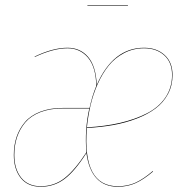

<svg xmlns="http://www.w3.org/2000/svg" viewBox="-20 -711 715 740"><path d="M473.1 -689H316.9V-690.9H473.1ZM240.2 -526.9Q289.1 -526.9 319.3 -491.9Q349.6 -457 353 -383.8Q416 -526.9 535.2 -526.9Q584 -526.9 614.5 -499Q645 -471.2 645 -421.9Q645 -381.3 627.4 -348.6Q609.9 -315.9 579.8 -293.2Q549.8 -270.5 507.3 -254.2Q464.8 -237.8 417.2 -229.2Q369.6 -220.7 314.9 -217.8Q296.9 6.8 434.1 6.8Q472.2 6.8 502.9 -7.3Q533.7 -21.5 568.8 -51.8L569.8 -49.8Q534.2 -19.5 503.2 -5.4Q472.2 8.8 434.1 8.8Q330.6 8.8 313 -121.1Q269 -51.8 229 -21.5Q189 8.8 137.2 8.8Q86.9 8.8 60.1 -24.9Q33.2 -58.6 33.2 -113.8Q33.2 -151.4 43.9 -183.3Q54.7 -215.3 76.4 -240.7Q98.1 -266.1 135.3 -280.5Q172.4 -294.9 221.2 -294.9H325.2Q334.5 -339.8 351.1 -379.9Q349.6 -452.6 319.1 -488.8Q288.6 -524.9 240.2 -524.9Q185.5 -524.9 113.8 -491.2V-493.2Q184.1 -526.9 240.2 -526.9ZM535.2 -524.9Q493.2 -524.9 458 -506.3Q422.9 -487.8 398.7 -457.8Q374.5 -427.7 356.4 -387Q338.4 -346.2 328.9 -304.9Q319.3 -263.7 314.9 -220.2Q384.8 -224.1 442.1 -237.3Q499.5 -250.5 545.7 -273.9Q591.8 -297.4 617.4 -335.2Q643.1 -373 643.1 -421.9Q643.1 -470.7 613 -497.8Q583 -524.9 535.2 -524.9ZM324.2 -293H221.2Q172.9 -293 136 -278.8Q99.1 -264.6 77.6 -239.3Q56.2 -213.9 45.7 -182.4Q35.2 -150.9 35.2 -113.8Q35.2 -59.6 61.5 -26.4Q87.9 6.8 137.2 6.8Q189 6.8 228.8 -24.4Q268.6 -55.7 313 -124Q305.7 -210.9 324.2 -293Z"/></svg>

Font: Fira Sans Compressed Two
Style: Italic
Weight: 100
Width: 3
Italic angle: -8°
Designer: Carrois Corporate & Edenspiekermann AG
Foundry: Carrois Corporate GbR & Edenspiekermann AG
Version: Version 4.203;PS 004.203;hotconv 1.0.88;makeotf.lib2.5.64775